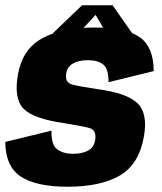

<svg xmlns="http://www.w3.org/2000/svg" viewBox="-20 -704 614 729"><path d="M237 5Q119.5 5 60.2 -32.8Q1 -70.5 0 -165L175.5 -208Q174 -154 197.2 -137Q220.5 -120 256.5 -120Q292.5 -120 314.5 -132.2Q336.5 -144.5 341 -170.5Q348 -210 319.8 -217.8Q291.5 -225.5 223 -236.5Q107 -253 69.5 -291.2Q32 -329.5 48 -420.5Q64.5 -516.5 139.2 -558Q214 -599.5 338 -599.5Q459 -599.5 511.2 -562.2Q563.5 -525 563.5 -434L392 -392Q392.5 -442 372.2 -458.8Q352 -475.5 314 -475.5Q279 -475.5 257 -462.8Q235 -450 231.5 -425.5Q225 -390.5 255 -382.8Q285 -375 350.5 -365.5Q460.5 -351 501.2 -312.8Q542 -274.5 526.5 -186Q508 -80 434.8 -37.5Q361.5 5 237 5ZM180.5 -577.5 291.5 -684H407.5L482 -577.5H384L343 -647.5L278 -577.5Z"/></svg>

Font: Anybody ExtraBold
Style: Italic
Weight: 800
Italic angle: -10°
Designer: Tyler Finck
Foundry: Etcetera Type Company
Version: Version 1.010; ttfautohint (v1.8.3) -l 8 -r 50 -G 200 -x 14 